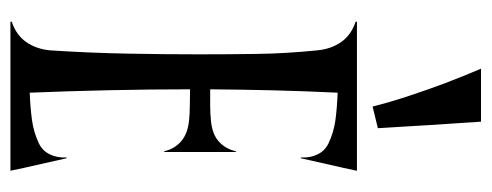

<svg xmlns="http://www.w3.org/2000/svg" viewBox="-300 -620 920 359"><g transform="rotate(90 159.5 -440.0)"><path d="M152.8 -36.1Q180.7 -37.1 203.9 -40.3Q227.1 -43.5 247.6 -53.2Q261.7 -60.1 268.3 -74Q274.9 -87.9 273.9 -105H275.4Q281.7 -77.1 286.1 -57.4Q290.5 -37.6 293.5 -24.9Q296.9 -9.8 298.8 0H20V-2.4Q44.9 -10.7 58.1 -29.5Q71.3 -48.3 73.7 -74.7Q78.6 -150.9 79.8 -220.5Q81.1 -290 81.1 -352.1Q81.1 -406.7 80.3 -460.7Q79.6 -514.6 73.7 -573.2Q71.3 -599.6 58.1 -618.4Q44.9 -637.2 20 -645.5V-647.9H298.8Q296.9 -638.2 293.5 -623Q290.5 -610.4 286.1 -590.6Q281.7 -570.8 275.4 -543H273.9Q274.9 -560.1 268.3 -574Q261.7 -587.9 247.6 -594.7Q227.1 -604.5 203.9 -607.7Q180.7 -610.8 152.8 -611.8Q149.9 -551.3 148.4 -491.9Q147 -432.6 146.5 -373.5Q162.6 -373.5 177.5 -373.5Q192.4 -373.5 205.6 -375Q231 -377.4 244.6 -390.1Q258.3 -402.8 262.2 -421.4H263.7V-287.6H262.2Q258.3 -306.2 244.1 -318.8Q230 -331.5 204.6 -334Q191.9 -335.4 177.7 -335.4Q163.6 -335.4 146.5 -335.9V-334Q146.5 -261.2 148.2 -184.3Q149.9 -107.4 152.8 -36.1ZM219.2 -687 178.7 -677.2Q170.4 -710.4 158.4 -746.3Q146.5 -782.2 135.3 -812Q122.1 -846.7 107.9 -879.9H207Q209 -852.1 210.9 -820.8Q212.9 -793.9 214.8 -759.3Q216.8 -724.6 219.2 -687Z"/></g></svg>

Font: Smythe
Style: Regular
Weight: 400
Version: Version 1.000